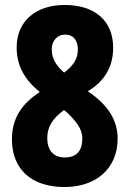

<svg xmlns="http://www.w3.org/2000/svg" viewBox="-20 -809 522 772"><path d="M239 -57C365 -57 453 -130 453 -252C453 -325 415 -387 333 -442C400 -482 435 -540 435 -617C435 -727 360 -789 240 -789C126 -789 47 -726 47 -618C47 -545 79 -488 140 -439C66 -391 28 -332 28 -249C28 -128 107 -57 239 -57ZM238 -517C210 -541 188 -571 188 -610C188 -647 212 -670 242 -670C274 -670 293 -648 293 -610C293 -568 271 -543 238 -517ZM240 -176C193 -176 170 -207 170 -254C170 -300 193 -334 237 -366L247 -359C284 -324 311 -292 311 -253C311 -204 290 -176 240 -176Z"/></svg>

Font: Noto Sans Malayalam UI ExtraCondensed ExtraBold
Style: Regular
Weight: 800
Width: 2
Designer: Jelle Bosma - Monotype Design Team
Foundry: Monotype Imaging Inc.
Version: Version 2.104